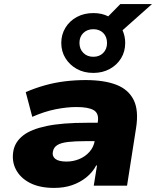

<svg xmlns="http://www.w3.org/2000/svg" viewBox="-20 -909 764 940"><path d="M245 11Q174 11 126.5 -13.5Q79 -38 57.5 -80Q36 -122 46 -173Q55 -216 93.5 -246Q132 -276 208 -292Q284 -308 407 -308H484L470 -218H400Q348 -218 313.5 -214Q279 -210 261 -199Q243 -188 239 -167Q234 -145 250.5 -131.5Q267 -118 306 -118Q338 -118 367.5 -130Q397 -142 418 -165.5Q439 -189 444 -221L459 -313Q465 -354 439 -369.5Q413 -385 354 -385Q307 -385 252 -374Q197 -363 138 -337L106 -458Q152 -478 200.5 -491.5Q249 -505 299 -511Q349 -517 399 -517Q490 -517 549.5 -494Q609 -471 634.5 -419.5Q660 -368 646 -281L602 0H439L455 -99H451Q433 -65 402.5 -40.5Q372 -16 333 -2.5Q294 11 245 11ZM437 -552Q391 -552 356 -571.5Q321 -591 300.5 -624Q280 -657 280 -699Q280 -740 300.5 -773.5Q321 -807 356.5 -826Q392 -845 437 -845Q458 -845 476 -841Q494 -837 510 -829L569 -889H724L580 -761Q586 -747 589.5 -731.5Q593 -716 593 -699Q593 -657 573 -624Q553 -591 517.5 -571.5Q482 -552 437 -552ZM437 -631Q467 -631 485.5 -650Q504 -669 504 -698Q504 -729 485.5 -747.5Q467 -766 437 -766Q407 -766 388 -747.5Q369 -729 369 -699Q369 -669 388 -650Q407 -631 437 -631Z"/></svg>

Font: Nunito Sans 7pt SemiExpanded Black
Style: Italic
Weight: 900
Width: 6
Italic angle: -9°
Designer: Vernon Adams
Foundry: Vernon Adams
Version: Version 3.101;gftools[0.9.27]